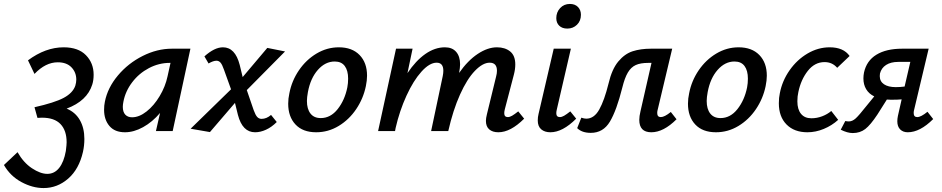

<svg xmlns="http://www.w3.org/2000/svg" viewBox="-84 -665 4780 974"><path d="M254 -114Q298 -96 321 -56Q344 -16 344 40Q344 73 337 105Q317 193 262 241Q207 289 137 289Q81 289 24.5 258.5Q-32 228 -64 172L5 107Q35 160 78 188.5Q121 217 156 217Q192 217 216 187Q240 157 250 101Q254 69 254 57Q254 -3 223 -35.5Q192 -68 129 -68Q114 -68 106 -67L91 -121Q193 -144 239 -168.5Q285 -193 298 -230Q303 -247 303 -261Q303 -298 278.5 -323.5Q254 -349 209 -349Q147 -349 91 -290L58 -359Q147 -425 239 -425Q313 -425 352 -385Q391 -345 391 -286Q391 -258 384 -236Q358 -153 254 -114Z M882 -418 792 0H707L728 -92Q689 -46 642 -20Q595 6 550 6Q498 6 471 -26Q444 -58 444 -108Q444 -130 448 -149Q462 -220 514 -282Q566 -344 639.5 -381Q713 -418 788 -418ZM766 -278 781 -346H777Q722 -346 671.5 -319.5Q621 -293 586.5 -247.5Q552 -202 542 -149Q539 -134 539 -123Q539 -97 551.5 -83.5Q564 -70 586 -70Q622 -70 659.5 -99.5Q697 -129 726 -177.5Q755 -226 766 -278Z M1291 -82 1320 -46Q1294 -20 1265.5 -7Q1237 6 1210 6Q1146 6 1123 -82L1108 -143L981 5L883 -12L1088 -212L1052 -312Q1043 -338 1034.5 -347.5Q1026 -357 1014 -357Q998 -357 974 -343L953 -379Q1004 -425 1047 -425Q1109 -425 1132 -336L1147 -274L1272 -422L1362 -404L1168 -208L1203 -106Q1212 -81 1221 -71.5Q1230 -62 1243 -62Q1268 -62 1291 -82Z M1378 -139Q1378 -165 1384 -192Q1396 -255 1432.5 -308.5Q1469 -362 1522 -393.5Q1575 -425 1635 -425Q1702 -425 1740 -386Q1778 -347 1778 -281Q1778 -257 1772 -228Q1759 -165 1723 -111.5Q1687 -58 1634 -26Q1581 6 1520 6Q1452 6 1415 -33.5Q1378 -73 1378 -139ZM1678 -222Q1682 -243 1682 -266Q1682 -307 1665 -330Q1648 -353 1614 -353Q1566 -353 1528.5 -310.5Q1491 -268 1478 -198Q1473 -171 1473 -153Q1473 -112 1491 -89Q1509 -66 1543 -66Q1593 -66 1629 -111.5Q1665 -157 1678 -222Z M2575 -63Q2506 6 2444 6Q2415 6 2398 -8.5Q2381 -23 2381 -52Q2381 -65 2386 -85L2433 -278Q2437 -293 2437 -306Q2437 -347 2400 -347Q2365 -347 2325 -305.5Q2285 -264 2249.5 -185Q2214 -106 2190 0H2103L2162 -279Q2165 -294 2165 -306Q2165 -347 2131 -347Q2095 -347 2054 -301.5Q2013 -256 1978 -179.5Q1943 -103 1923 -16L1920 0H1834L1925 -418H2009L1983 -294Q2025 -357 2073.5 -391Q2122 -425 2173 -425Q2210 -425 2230 -402Q2250 -379 2250 -339Q2250 -322 2245 -295Q2289 -358 2339.5 -391.5Q2390 -425 2437 -425Q2478 -425 2504 -404Q2530 -383 2530 -338Q2530 -314 2523 -287L2477 -111Q2474 -99 2474 -91Q2474 -71 2492 -71Q2502 -71 2514 -78Q2526 -85 2545 -100Z M2738 -573Q2738 -603 2757.5 -624Q2777 -645 2807 -645Q2833 -645 2848 -629.5Q2863 -614 2863 -590Q2863 -559 2843 -539.5Q2823 -520 2794 -520Q2768 -520 2753 -534.5Q2738 -549 2738 -573ZM2644 -54Q2644 -71 2648 -87L2725 -418H2812L2741 -111Q2738 -99 2738 -91Q2738 -71 2756 -71Q2766 -71 2778 -78Q2790 -85 2809 -100L2839 -63Q2770 6 2708 6Q2679 6 2661.5 -9Q2644 -24 2644 -54Z M3348 -60Q3282 6 3220 6Q3159 6 3159 -57Q3159 -75 3165 -100L3221 -346H3205Q3165 -346 3141 -335Q3117 -324 3101 -297Q3085 -270 3073 -221Q3044 -105 3010 -48Q2976 9 2913 9Q2868 9 2844 -15L2865 -68Q2880 -63 2890 -63Q2930 -63 2956 -109.5Q2982 -156 3003 -241Q3020 -314 3052.5 -353Q3085 -392 3125.5 -405Q3166 -418 3218 -418H3326L3253 -111Q3250 -101 3250 -92Q3250 -71 3268 -71Q3287 -71 3319 -97Z M3406 -139Q3406 -165 3412 -192Q3424 -255 3460.5 -308.5Q3497 -362 3550 -393.5Q3603 -425 3663 -425Q3730 -425 3768 -386Q3806 -347 3806 -281Q3806 -257 3800 -228Q3787 -165 3751 -111.5Q3715 -58 3662 -26Q3609 6 3548 6Q3480 6 3443 -33.5Q3406 -73 3406 -139ZM3706 -222Q3710 -243 3710 -266Q3710 -307 3693 -330Q3676 -353 3642 -353Q3594 -353 3556.5 -310.5Q3519 -268 3506 -198Q3501 -171 3501 -153Q3501 -112 3519 -89Q3537 -66 3571 -66Q3621 -66 3657 -111.5Q3693 -157 3706 -222Z M4099 -350Q4049 -350 4014 -305.5Q3979 -261 3966 -198Q3961 -177 3961 -151Q3961 -110 3979.5 -87.5Q3998 -65 4032 -65Q4060 -65 4086.5 -75Q4113 -85 4133 -102L4168 -57Q4136 -28 4095 -11Q4054 6 4012 6Q3945 6 3906 -33.5Q3867 -73 3867 -141Q3867 -170 3872 -192Q3884 -255 3921.5 -308.5Q3959 -362 4012.5 -393.5Q4066 -425 4125 -425Q4195 -425 4226 -381L4163 -321Q4138 -350 4099 -350Z M4650 -61Q4583 6 4521 6Q4497 6 4482.5 -8.5Q4468 -23 4468 -50Q4468 -62 4471 -77L4490 -161Q4472 -159 4436 -159Q4422 -159 4415 -160L4367 -84Q4332 -31 4305.5 -10.5Q4279 10 4242 10Q4215 10 4181 -7L4204 -51Q4214 -49 4222 -49Q4240 -49 4257 -64.5Q4274 -80 4311 -127L4351 -176Q4324 -189 4310 -212.5Q4296 -236 4296 -267Q4296 -282 4299 -297Q4312 -357 4362 -387.5Q4412 -418 4492 -418H4627L4554 -111Q4551 -101 4551 -92Q4551 -71 4569 -71Q4588 -71 4621 -98ZM4505 -226 4534 -351H4473Q4435 -351 4411 -335.5Q4387 -320 4380 -292Q4379 -287 4379 -279Q4379 -252 4400.5 -237.5Q4422 -223 4460 -223Q4483 -223 4505 -226Z"/></svg>

Font: Ysabeau Infant Semibold
Style: Italic
Weight: 600
Italic angle: -12°
Designer: Christian Thalmann (Catharsis Fonts)
Version: Version 0.003